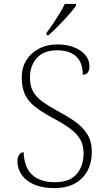

<svg xmlns="http://www.w3.org/2000/svg" viewBox="-20 -951 541 981"><path d="M258 10Q210 10 174.5 -1Q139 -12 115.5 -31.5Q92 -51 80.5 -76Q69 -101 69 -127Q69 -141 73 -151Q77 -161 84 -167Q91 -173 101 -173Q102 -125 119.5 -90.5Q137 -56 172.5 -38Q208 -20 260 -20Q335 -20 371 -61Q407 -102 407 -167Q407 -208 391 -237Q375 -266 340 -292.5Q305 -319 248 -349Q193 -379 158 -406.5Q123 -434 107 -469.5Q91 -505 91 -556Q91 -604 113.5 -641.5Q136 -679 177.5 -701.5Q219 -724 273 -724Q322 -724 359 -709Q396 -694 416.5 -669Q437 -644 437 -614Q437 -592 428.5 -580.5Q420 -569 403 -569Q403 -610 388.5 -637.5Q374 -665 344.5 -679.5Q315 -694 272 -694Q203 -694 168 -654.5Q133 -615 133 -555Q133 -513 148.5 -484.5Q164 -456 194 -434Q224 -412 269 -387Q318 -361 358.5 -333.5Q399 -306 424 -268.5Q449 -231 449 -174Q449 -120 427 -78.5Q405 -37 362.5 -13.5Q320 10 258 10ZM218 -784Q233 -803 250.5 -829Q268 -855 284.5 -882Q301 -909 311 -931H368V-921Q359 -908 342 -888Q325 -868 304.5 -846Q284 -824 264 -804.5Q244 -785 228 -771H218Z"/></svg>

Font: Noto Serif Gujarati ExtraLight
Style: Regular
Weight: 250
Version: Version 2.102